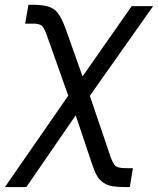

<svg xmlns="http://www.w3.org/2000/svg" viewBox="-29 -571 654 796"><path d="M-8.5 204.5 253.9 -174.4 169 -414.1Q163 -430.4 160 -438.4Q157 -446.4 152 -454.4Q147 -462.4 143.6 -465Q140.3 -467.7 132.3 -470.2Q124.3 -472.7 117.4 -472.8Q110.4 -473 95.9 -473H75.3L88.8 -551.1H109.4Q170.1 -551.1 195.8 -531.8Q221.6 -512.4 243.6 -450.3L313.2 -254.3L517 -545.5H605.8L343.4 -173.7L427.6 73.9Q432.9 89.5 437.3 98.4Q441.8 107.2 446.6 113.5Q451.3 119.7 459.7 122.2Q468 124.6 476.6 125.5Q485.1 126.4 501.4 126.4H522L509.2 204.5H488.6Q456.7 204.5 436.6 201Q416.5 197.4 400.2 186.8Q383.9 176.1 373.4 158.2Q362.9 140.3 353 110.1L284.8 -93L80.3 204.5Z"/></svg>

Font: Karasuma Gothic
Style: Italic
Weight: 400
Italic angle: -9.39999°
Designer: Rasmus Andersson / Ryoko Nishizuka
Foundry: Genbu
Version: Version 1.00